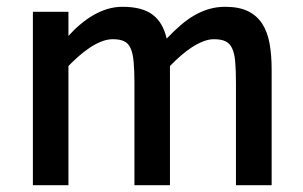

<svg xmlns="http://www.w3.org/2000/svg" viewBox="-20 -547 895 567"><path d="M676.8 0V-301.8Q676.8 -339.8 674.6 -364.7Q672.4 -389.6 665.5 -404.3Q658.7 -418.9 646 -425Q633.3 -431.2 611.8 -431.2Q596.2 -431.2 579.6 -424.6Q563 -418 546.1 -407Q529.3 -396 512.9 -381.6Q496.6 -367.2 481.9 -352.1V0H377V-301.8Q377 -340.8 374.5 -366Q372.1 -391.1 365.2 -405.5Q358.4 -419.9 345.9 -425.5Q333.5 -431.2 313 -431.2Q296.4 -431.2 278.8 -424.1Q261.2 -417 244.1 -405.5Q227.1 -394 211.2 -379.9Q195.3 -365.7 182.1 -352.1V0H77.1V-512.2H182.1V-440.9Q198.7 -459.5 217.3 -475.1Q235.8 -490.7 255.6 -502.2Q275.4 -513.7 296.9 -520.3Q318.4 -526.9 341.8 -526.9Q399.9 -526.9 430.7 -503.7Q461.4 -480.5 472.2 -433.1Q493.2 -455.1 513.2 -472.4Q533.2 -489.7 554 -501.7Q574.7 -513.7 597.2 -520.3Q619.6 -526.9 645 -526.9Q686 -526.9 712.4 -513.9Q738.8 -501 754.4 -476.8Q770 -452.6 776.1 -418.5Q782.2 -384.3 782.2 -341.8V0Z"/></svg>

Font: Clear Sans Medium
Style: Regular
Weight: 500
Foundry: Intel Corporation
Version: Version 1.00